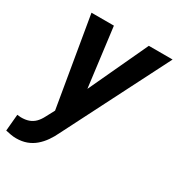

<svg xmlns="http://www.w3.org/2000/svg" viewBox="-205 -643 903 974"><g transform="rotate(30 246.5 -156.5)"><path d="M166.5 -64.9 382.3 -528.3H521.5L211.9 80.6Q198.7 108.9 181.6 133.3Q164.6 157.7 142.8 176.3Q121.1 194.8 94 204.8Q66.9 214.8 33.2 214.8Q17.1 214.8 1.5 211.9Q-14.2 209 -29.3 205.6L-20.5 108.4Q-15.1 108.9 -9.8 109.4Q-4.4 109.9 0.5 110.4Q26.9 110.8 46.9 103.8Q66.9 96.7 81.8 81.8Q96.7 66.9 108.4 43.9ZM177.7 -528.3 228 -132.8 224.1 -1.5 138.2 14.2 46.4 -528.3Z"/></g></svg>

Font: Roboto SemiBold
Style: Italic
Weight: 600
Designer: Christian Robertson
Foundry: Google
Version: Version 3.009; 2024